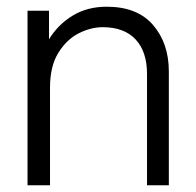

<svg xmlns="http://www.w3.org/2000/svg" viewBox="-20 -552 585 572"><path d="M286 -471Q251 -471 215 -453Q179 -435 154 -395Q129 -355 129 -291V0H62V-520H126V-435Q153 -479 196.5 -505.5Q240 -532 298 -532Q389 -532 436 -477.5Q483 -423 483 -339V0H418V-332Q418 -398 384 -434.5Q350 -471 286 -471Z"/></svg>

Font: Aspekta 300
Style: Regular
Weight: 300
Designer: Ivo Dolenc
Version: Version 2.000